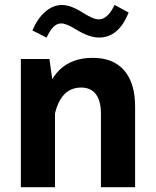

<svg xmlns="http://www.w3.org/2000/svg" viewBox="-20 -778 647 798"><path d="M208.6 0V-368.7L185.4 -532.8H66.7V0ZM541.5 -335.5Q541.5 -432.8 496.2 -485.2Q451 -537.6 365.4 -537.6Q278.2 -537.6 226.6 -486.7Q175.1 -435.8 152.4 -328L208.3 -305.1Q220.6 -358.4 247.7 -386.3Q274.7 -414.1 317.4 -414.1Q357.7 -414.1 378.6 -386.3Q399.5 -358.5 399.5 -305.2V0H541.5ZM114.6 -651.5 173.6 -621.8Q188.2 -652.7 202.5 -666.6Q216.8 -680.6 234.4 -680.6Q255.2 -680.6 294.4 -656.5Q323.8 -638.5 347.2 -630.3Q370.5 -622 392.2 -622Q472.9 -622 514.7 -725.7L456.2 -757.6Q427.9 -697.6 390.9 -697.6Q378.7 -697.6 363.8 -703.8Q348.9 -710 326.4 -723.9Q298.8 -741.5 277.6 -749.3Q256.4 -757.2 237.6 -757.2Q200.8 -757.2 168.6 -729.7Q136.4 -702.2 114.6 -651.5Z"/></svg>

Font: Estedad-FD VF
Style: Regular
Weight: 100
Designer: Amin Abedi
Version: Version 7.3